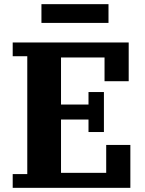

<svg xmlns="http://www.w3.org/2000/svg" viewBox="-20 -902 698 922"><path d="M41 -66H111V-632H41V-698H598V-512H482V-626H273V-400H405V-460H479V-268H405V-328H273V-72H490V-206H606V0H41ZM179 -882H501V-792H179Z"/></svg>

Font: IBM Plex Serif
Style: Bold
Weight: 700
Designer: Mike Abbink, Paul van der Laan, Pieter van Rosmalen
Foundry: Bold Monday
Version: Version 2.008